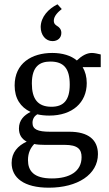

<svg xmlns="http://www.w3.org/2000/svg" viewBox="-20 -671 505 892"><path d="M435 45C435 -21 391 -59 302 -59H213C155 -59 131 -70 131 -100C131 -118 139 -131 153 -140C170 -136 189 -134 209 -134C316 -134 383 -194 383 -285C383 -314 376 -339 364 -359H448V-418C435 -421 419 -425 407 -425C383 -425 360 -412 337 -390C310 -413 270 -425 223 -425C127 -425 48 -377 48 -274C48 -214 75 -173 122 -151C92 -136 68 -113 68 -74C68 -46 80 -26 104 -13C63 6 34 37 34 86C34 155 91 201 207 201C340 201 435 140 435 45ZM221 158C136 158 110 122 110 73C110 39 122 16 139 -2C153 1 169 2 187 2H280C342 2 359 23 359 59C359 126 303 158 221 158ZM128 -283C128 -364 166 -385 214 -385C276 -385 304 -353 304 -278C304 -205 275 -175 219 -175C155 -175 128 -212 128 -283ZM169 -546C169 -508 192 -480 224 -480C248 -480 265 -495 265 -518C265 -536 254 -545 246 -550C240 -554 230 -559 230 -575C230 -596 249 -615 267 -629L247 -651C205 -630 170 -593 169 -546Z"/></svg>

Font: Yrsa
Style: Regular
Weight: 400
Designer: Anna Giedrys (Yrsa+Rasa design), David Brezina (Yrsa art-direction, Rasa art-direction, design)
Foundry: Rosetta Type Foundry
Version: Version 1.001;PS 1.1;hotconv 1.0.88;makeotf.lib2.5.647800